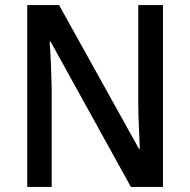

<svg xmlns="http://www.w3.org/2000/svg" viewBox="-20 -734 746 754"><path d="M620 0H494L179 -570H175Q178 -527 180 -480.5Q182 -434 183 -388V0H87V-714H212L526 -149H529Q528 -188 525.5 -236Q523 -284 523 -327V-714H620Z"/></svg>

Font: Noto Sans Telugu SemiCondensed Medium
Style: Regular
Weight: 500
Width: 4
Designer: Jelle Bosma - Monotype Design Team
Foundry: Monotype Imaging Inc.
Version: Version 2.005; ttfautohint (v1.8.4.7-5d5b)